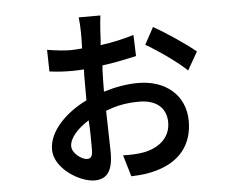

<svg xmlns="http://www.w3.org/2000/svg" viewBox="-50 -691 1000 811"><g transform="rotate(-5 450.0 -285.0)"><path d="M397 -50C397 -83 394 -157 393 -228C436 -244 476 -254 536 -254C605 -254 650 -220 650 -156C650 -90 599 -51 536 -39C508 -34 477 -33 448 -34L475 57C496 56 528 55 559 48C686 21 737 -58 737 -154C737 -264 654 -333 538 -333C489 -333 440 -324 391 -309V-311C391 -339 392 -371 393 -404L394 -414C394 -416 394 -418 394 -420C454 -428 508 -440 539 -447L536 -537C495 -524 446 -513 394 -506C397 -529 397 -550 398 -566C399 -582 402 -618 404 -631H312C314 -618 316 -583 316 -566C316 -553 316 -528 315 -499C298 -498 283 -496 267 -496C244 -496 209 -499 167 -506L169 -414C209 -409 233 -408 267 -408C283 -408 297 -409 315 -410C315 -402 314 -393 314 -385V-375C314 -358 314 -342 314 -326V-317C314 -315 314 -314 314 -312V-279C231 -239 151 -165 151 -84C151 -4 257 61 319 61C368 61 397 33 397 -50ZM797 -444C759 -476 674 -534 621 -563L582 -491C627 -466 719 -402 753 -367L797 -444ZM233 -91C233 -126 269 -165 316 -194C319 -154 319 -116 319 -90V-82C319 -81 319 -80 319 -79V-69C319 -44 313 -32 296 -32C275 -32 241 -56 234 -82L233 -90V-91Z"/></g></svg>

Font: Glow Sans SC Condensed Medium
Style: Regular
Weight: 600
Width: 3
Designer: Ryoko NISHIZUKA (kana, bopomofo & ideographs); Paul D. Hunt (Latin, Greek & Cyrillic); Sandoll Communications, Soo-young
Version: Version 0.93